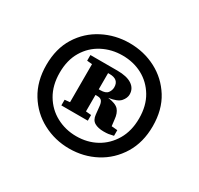

<svg xmlns="http://www.w3.org/2000/svg" viewBox="-98 -833 670 647"><g transform="rotate(30 237.0 -510.0)"><path d="M82 -511Q82 -462 103 -426.5Q124 -391 159.5 -372Q195 -353 237 -353Q280 -353 314.5 -372Q349 -391 370 -426.5Q391 -462 391 -511Q391 -560 370 -595Q349 -630 314.5 -648.5Q280 -667 237 -667Q195 -667 159.5 -648.5Q124 -630 103 -595Q82 -560 82 -511ZM30 -511Q30 -575 58.5 -620.5Q87 -666 134.5 -690.5Q182 -715 237 -715Q293 -715 340 -690.5Q387 -666 415.5 -620.5Q444 -575 444 -511Q444 -448 415.5 -401.5Q387 -355 340 -330Q293 -305 237 -305Q182 -305 134.5 -330Q87 -355 58.5 -401.5Q30 -448 30 -511ZM347 -440V-418Q334 -415 327.5 -414Q321 -413 309 -413Q287 -413 273.5 -421Q260 -429 258 -449L255 -478Q254 -492 249 -499Q244 -506 232 -506H224V-442L245 -440V-418H142V-440L162 -442V-590L142 -592V-614H247Q284 -614 303.5 -601Q323 -588 323 -565Q323 -551 311.5 -537.5Q300 -524 266 -519Q297 -515 308 -502.5Q319 -490 321 -467L324 -442ZM230 -591H224V-528H230Q251 -528 258.5 -538Q266 -548 266 -560Q266 -591 230 -591Z"/></g></svg>

Font: Source Serif Pro Black
Style: Regular
Weight: 900
Designer: Frank Grießhammer
Foundry: Adobe Systems Incorporated
Version: Version 3.001;hotconv 1.0.111;makeotfexe 2.5.65597